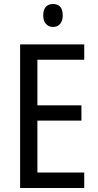

<svg xmlns="http://www.w3.org/2000/svg" viewBox="-20 -935 488 955"><path d="M399 0H80V-714H399V-638H166V-411H385V-335H166V-77H399ZM244 -915Q292 -915 292 -858Q292 -831 279 -816Q266 -801 244 -801Q222 -801 208.5 -816Q195 -831 195 -858Q195 -887 208 -901Q221 -915 244 -915Z"/></svg>

Font: Noto Sans Ethiopic Cond
Style: Regular
Weight: 400
Width: 3
Designer: Monotype Design Team
Foundry: Monotype Imaging Inc.
Version: Version 2.102; ttfautohint (v1.8.4.7-5d5b)